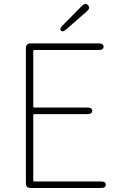

<svg xmlns="http://www.w3.org/2000/svg" viewBox="-20 -944 602 964"><path d="M134 0Q110 0 110 -24V-702Q110 -726 134 -726H476Q500 -726 500 -710Q500 -693 476 -693H152Q147 -693 147 -688V-409Q147 -404 152 -404H419Q443 -404 443 -388Q443 -371 419 -371H152Q147 -371 147 -366V-38Q147 -33 152 -33H487Q511 -33 511 -17Q511 0 487 0ZM313 -797Q295 -781 286 -790Q277 -799 294 -816L392 -915Q409 -932 422 -918Q435 -904 417 -888Z"/></svg>

Font: Resource Han Rounded JP ExtraLight
Style: Regular
Weight: 250
Designer: Cyano Hao (round all glyphs); Ryoko NISHIZUKA 西塚涼子 (kana, bopomofo & ideographs); Paul D. Hunt (Latin, Greek & Cyrillic)
Foundry: Cyano Hao
Version: 0.990